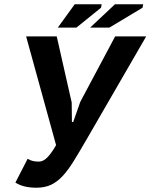

<svg xmlns="http://www.w3.org/2000/svg" viewBox="-20 -870 703 897"><path d="M315 -391 316 -300H322L355 -394L518 -700H663L383 -216Q350 -159 324 -117Q298 -75 272.5 -47.5Q247 -20 218 -6.5Q189 7 150 7Q89 7 52 -17L109 -128Q123 -120 135 -117.5Q147 -115 162 -115Q183 -115 203 -136.5Q223 -158 242 -192L102 -700H245ZM329 -850H455L452 -834L337 -741H250ZM517 -850H649L646 -834L491 -741H401Z"/></svg>

Font: PT Sans
Style: Bold Italic
Weight: 700
Italic angle: -12°
Designer: A.Korolkova, O.Umpeleva, V.Yefimov
Foundry: ParaType Ltd
Version: Version 2.003W OFL